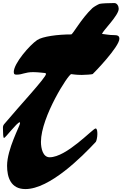

<svg xmlns="http://www.w3.org/2000/svg" viewBox="-20 -1197 812 1273"><path d="M6.8 -282.2C15.6 -282.2 93.3 -386.2 110.4 -386.2C112.8 -386.2 112.8 -382.8 112.8 -379.4C112.8 -363.8 26.9 -208 26.9 -98.1C26.9 -21.5 51.3 56.6 148.4 56.6C309.6 56.6 522.9 -157.2 615.2 -256.3C619.1 -260.7 625.5 -286.1 625.5 -307.6C625.5 -325.2 624 -345.2 613.8 -345.2C595.7 -345.2 421.9 -154.3 309.1 -154.3C264.6 -154.3 251.5 -212.4 251.5 -256.8C252 -422.9 433.6 -705.6 452.1 -705.6C456.1 -705.6 482.4 -700.2 522 -700.2C545.9 -700.2 591.3 -703.6 594.7 -706.1C604 -713.9 771.5 -887.2 771.5 -939.9C771.5 -960.9 757.8 -964.4 732.4 -964.4C702.6 -964.4 685.5 -969.2 656.2 -972.2C663.1 -995.1 767.1 -1094.7 767.1 -1138.7C767.1 -1155.8 756.8 -1176.8 737.8 -1176.8C700.2 -1176.8 654.8 -1174.8 640.6 -1171.4C630.4 -1168.5 599.6 -1149.9 593.3 -1144C518.1 -1073.2 462.9 -968.8 452.1 -968.8C363.3 -968.8 262.2 -955.6 226.6 -931.6C176.8 -897.9 71.3 -776.9 71.3 -719.7C71.3 -702.6 80.1 -702.1 91.3 -702.1C128.9 -702.1 145 -718.8 200.2 -718.8C231 -718.8 275.9 -712.9 278.3 -712.9C280.8 -712.9 285.2 -709.5 285.2 -707C285.2 -683.1 113.3 -500 7.3 -373.5C1 -365.7 -0.5 -358.4 -0.5 -349.6C-0.5 -344.2 0 -338.4 0 -331.5C0 -316.9 0.5 -282.2 6.8 -282.2Z"/></svg>

Font: Bodega Script
Style: Medium
Weight: 500
Italic angle: 39.7°
Version: Version 001.000